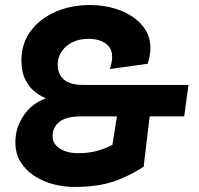

<svg xmlns="http://www.w3.org/2000/svg" viewBox="-20 -732 789 762"><path d="M273 10Q234 10 193 -0.5Q152 -11 117.5 -33Q83 -55 62 -88.5Q41 -122 41 -167Q41 -226 74.5 -274.5Q108 -323 163 -342Q143 -349 120 -366.5Q97 -384 81 -415Q65 -446 65 -492Q65 -559 101.5 -608.5Q138 -658 200 -685Q262 -712 336 -712Q403 -712 458 -690.5Q513 -669 545.5 -630Q578 -591 577 -539Q577 -514 566 -479L416 -458Q426 -488 425 -510Q424 -536 409 -551Q394 -566 373.5 -572Q353 -578 333 -578Q278 -578 243.5 -548.5Q209 -519 209 -474Q209 -439 233 -417Q257 -395 310 -395H728L711 -270H574L550 -70Q505 -42 463.5 -24Q422 -6 376.5 2Q331 10 273 10ZM426 -157 444 -270H299Q241 -270 213.5 -246.5Q186 -223 189 -185Q191 -159 219 -141.5Q247 -124 291 -124Q330 -124 362.5 -132.5Q395 -141 426 -157Z"/></svg>

Font: Finlandica
Style: Bold Italic
Weight: 700
Italic angle: -8°
Designer: Niklas Ekholm, Juho Hiilivirta, Jaakko Suomalainen
Foundry: Helsinki Type Studio
Version: Version 1.064; ttfautohint (v1.8.4.7-5d5b)